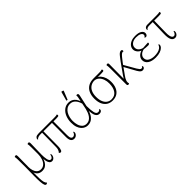

<svg xmlns="http://www.w3.org/2000/svg" viewBox="176 -1939 3371 3371"><g transform="rotate(-45 1861.0 -253.5)"><path d="M149 229Q128 229 117.5 202Q107 175 103 117Q99 59 100 -32Q101 -123 103 -251L102 -435Q101 -461 99.5 -478.5Q98 -496 95 -504Q99 -507 105.5 -510.5Q112 -514 121 -514Q137 -514 140.5 -503Q144 -492 144 -478Q144 -446 143.5 -412Q143 -378 142.5 -343.5Q142 -309 142 -275Q142 -241 141 -208Q141 -163 153.5 -121.5Q166 -80 194.5 -52.5Q223 -25 272 -25Q318 -25 352 -56Q386 -87 403.5 -139Q421 -191 421 -250Q421 -348 421 -414Q421 -480 414 -504Q418 -507 424 -510.5Q430 -514 439 -514Q456 -514 460 -500Q464 -486 463 -467L457 -203Q457 -173 459 -141.5Q461 -110 467 -83.5Q473 -57 484.5 -41Q496 -25 514 -25Q531 -25 542 -36.5Q553 -48 560 -65Q567 -82 569 -98Q575 -96 579.5 -91.5Q584 -87 584 -73Q584 -50 573.5 -30.5Q563 -11 546.5 0.5Q530 12 510 12Q480 12 461.5 -9.5Q443 -31 435 -67Q427 -103 427 -149H434Q422 -100 399.5 -63.5Q377 -27 344.5 -7.5Q312 12 270 12Q215 12 183 -12.5Q151 -37 137.5 -74.5Q124 -112 123 -150H135Q135 -68 135 1Q135 70 140 120Q145 170 160 192Q164 198 168.5 202Q173 206 177 208Q175 215 168 222Q161 229 149 229Z M1065 9Q1020 9 999 -23.5Q978 -56 979 -121L981 -488H1018L1017 -126Q1017 -74 1030 -51.5Q1043 -29 1069 -29Q1087 -29 1105.5 -44.5Q1124 -60 1132 -92Q1140 -89 1143 -82Q1146 -75 1146 -67Q1146 -50 1135.5 -32.5Q1125 -15 1106.5 -3Q1088 9 1065 9ZM722 9Q703 9 695 -12Q705 -20 712.5 -32Q720 -44 726 -66.5Q732 -89 732 -125L737 -484L771 -483L768 -110Q768 -71 763 -47Q758 -23 752 -11Q746 1 738 5Q730 9 722 9ZM601 -430Q595 -437 595 -448Q595 -466 615.5 -484Q636 -502 689 -502H1070Q1095 -502 1113.5 -503.5Q1132 -505 1142 -511Q1145 -509 1148.5 -503.5Q1152 -498 1152 -490Q1152 -473 1137 -469.5Q1122 -466 1092 -466Q1041 -466 990 -466Q939 -466 888.5 -466.5Q838 -467 788.5 -467Q739 -467 690 -467Q665 -467 639.5 -459Q614 -451 601 -430Z M1396 12Q1367 12 1336.5 -0.5Q1306 -13 1279.5 -41.5Q1253 -70 1236.5 -116.5Q1220 -163 1220 -233Q1220 -309 1246.5 -373.5Q1273 -438 1322 -476Q1371 -514 1436 -514Q1477 -514 1510.5 -498Q1544 -482 1570 -448Q1596 -414 1613 -359L1599 -320Q1580 -394 1540 -436.5Q1500 -479 1442 -479Q1394 -479 1359.5 -456Q1325 -433 1303.5 -396Q1282 -359 1272 -316Q1262 -273 1262 -233Q1262 -177 1276.5 -129.5Q1291 -82 1322 -53Q1353 -24 1403 -24Q1442 -24 1470.5 -42Q1499 -60 1519 -88.5Q1539 -117 1552 -150.5Q1565 -184 1573 -216.5Q1581 -249 1585 -274L1621 -452Q1624 -470 1625 -480.5Q1626 -491 1624 -504Q1627 -506 1631.5 -507Q1636 -508 1641 -508Q1654 -508 1660.5 -501.5Q1667 -495 1668.5 -485.5Q1670 -476 1667 -465L1619 -246Q1620 -142 1633.5 -83.5Q1647 -25 1689 -25Q1705 -25 1717.5 -32Q1730 -39 1736 -53Q1746 -46 1746 -30Q1746 -14 1730 -1Q1714 12 1685 12Q1638 12 1613 -34Q1588 -80 1587 -188L1594 -181Q1583 -132 1558 -87.5Q1533 -43 1493.5 -15.5Q1454 12 1396 12ZM1462 -559Q1457 -558 1448 -559Q1439 -560 1436 -564L1483 -736Q1496 -735 1507 -732Q1518 -729 1527 -721Z M2015 12Q1951 12 1904.5 -17.5Q1858 -47 1832.5 -103.5Q1807 -160 1807 -240Q1807 -322 1835 -381Q1863 -440 1916.5 -471Q1970 -502 2046 -502H2188Q2213 -502 2231 -504Q2249 -506 2259 -511Q2262 -509 2266 -503.5Q2270 -498 2270 -490Q2270 -473 2255.5 -469.5Q2241 -466 2212 -466L2094 -465L2036 -466Q1980 -466 1938 -439Q1896 -412 1873.5 -362Q1851 -312 1851 -240Q1851 -168 1872 -118.5Q1893 -69 1930 -43.5Q1967 -18 2014 -18Q2095 -18 2138.5 -77.5Q2182 -137 2183 -242Q2184 -299 2166.5 -349Q2149 -399 2114.5 -431.5Q2080 -464 2027 -466L2085 -475Q2132 -467 2164 -430Q2196 -393 2212 -342Q2228 -291 2227 -240Q2227 -162 2202 -105.5Q2177 -49 2130 -18.5Q2083 12 2015 12Z M2405 9Q2393 9 2387 0.5Q2381 -8 2381 -23V-413Q2381 -445 2379 -467.5Q2377 -490 2374 -503Q2378 -508 2384 -511Q2390 -514 2398 -514Q2409 -514 2416 -506.5Q2423 -499 2422 -483L2419 -81L2406 -75Q2407 -99 2421.5 -125.5Q2436 -152 2452 -174L2596 -377Q2624 -412 2646 -442Q2668 -472 2689 -490Q2710 -508 2733 -508Q2747 -508 2754 -500.5Q2761 -493 2761 -484Q2761 -477 2758.5 -472Q2756 -467 2753 -464Q2750 -466 2747 -467.5Q2744 -469 2739 -469Q2723 -469 2702 -449.5Q2681 -430 2657 -399Q2633 -368 2606 -334L2474 -149Q2460 -130 2448.5 -110.5Q2437 -91 2430 -71Q2423 -51 2423 -30Q2423 -22 2425 -15Q2427 -8 2429 -1Q2425 2 2419.5 5.5Q2414 9 2405 9ZM2761 9Q2745 9 2731.5 1.5Q2718 -6 2705 -21.5Q2692 -37 2678 -62L2552 -291L2574 -320L2704 -93Q2722 -63 2737 -46Q2752 -29 2769 -29Q2784 -29 2791.5 -38Q2799 -47 2802 -55Q2806 -52 2809.5 -46Q2813 -40 2813 -33Q2813 -24 2807.5 -14.5Q2802 -5 2790.5 2Q2779 9 2761 9Z M3082 13Q2987 13 2932.5 -24.5Q2878 -62 2878 -125Q2878 -169 2910.5 -205Q2943 -241 3006 -257L3017 -245Q2964 -254 2930.5 -291.5Q2897 -329 2897 -372Q2897 -413 2921.5 -445Q2946 -477 2990 -495.5Q3034 -514 3091 -514Q3176 -514 3216.5 -487Q3257 -460 3257 -421Q3257 -397 3244.5 -381Q3232 -365 3214 -365Q3207 -365 3200 -368Q3193 -371 3187 -376Q3205 -387 3210.5 -397.5Q3216 -408 3216 -421Q3216 -447 3182.5 -465.5Q3149 -484 3088 -484Q3022 -484 2981.5 -453Q2941 -422 2941 -374Q2941 -327 2975 -298Q3009 -269 3056 -262L3057 -244Q2995 -237 2959 -205Q2923 -173 2923 -131Q2923 -77 2970 -49.5Q3017 -22 3086 -22Q3126 -22 3164.5 -30Q3203 -38 3232 -59Q3261 -80 3274 -120Q3282 -116 3285.5 -110.5Q3289 -105 3289 -100Q3289 -71 3264 -45Q3239 -19 3192.5 -3Q3146 13 3082 13ZM3136 -232Q3104 -232 3078.5 -235Q3053 -238 3034 -241L3037 -264Q3073 -267 3105 -268.5Q3137 -270 3169 -272Q3173 -266 3173 -259Q3173 -250 3164.5 -241Q3156 -232 3136 -232Z M3568 9Q3521 9 3497 -34.5Q3473 -78 3476 -180L3484 -488H3520L3515 -185Q3513 -124 3521 -90Q3529 -56 3542.5 -42.5Q3556 -29 3573 -29Q3592 -29 3607 -46.5Q3622 -64 3630 -97Q3639 -94 3641.5 -87Q3644 -80 3644 -71Q3644 -53 3634.5 -34.5Q3625 -16 3608 -3.5Q3591 9 3568 9ZM3322 -430Q3316 -437 3316 -450Q3316 -460 3322 -472Q3328 -484 3344 -493Q3360 -502 3387 -502H3615Q3640 -502 3658.5 -503.5Q3677 -505 3687 -511Q3690 -509 3694 -503.5Q3698 -498 3698 -490Q3698 -473 3683 -469.5Q3668 -466 3637 -466Q3574 -466 3514 -466.5Q3454 -467 3394 -467Q3368 -467 3350 -459Q3332 -451 3322 -430Z"/></g></svg>

Font: Arima ExtraLight
Style: Regular
Weight: 250
Designer: Joana Correia and Natanael Gama
Foundry: NDISCOVER
Version: Version 1.101;gftools[0.9.23]